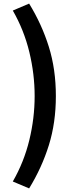

<svg xmlns="http://www.w3.org/2000/svg" viewBox="-20 -853 418 1075"><path d="M143.1 201.9 51.7 163.2Q114.6 53.7 144.3 -69.1Q174 -191.9 174 -315.4Q174 -438 144.3 -561.2Q114.6 -684.4 51.7 -793.9L143.1 -832.9Q214.3 -716.8 253.5 -590.9Q292.8 -465 292.8 -315.4Q292.8 -165.7 253.5 -39.9Q214.3 85.9 143.1 201.9Z"/></svg>

Font: Noto Sans TC Thin
Style: Regular
Weight: 100
Designer: Ryoko NISHIZUKA 西塚涼子 (kana, bopomofo & ideographs); Paul D. Hunt (Latin, Greek & Cyrillic); Sandoll Communications 산돌커뮤니
Foundry: Adobe
Version: Version 2.004-H2;hotconv 1.0.118;makeotfexe 2.5.65603